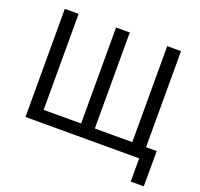

<svg xmlns="http://www.w3.org/2000/svg" viewBox="-147 -893 1267 1214"><g transform="rotate(20 486.0 -286.0)"><path d="M180.7 -727.5V-81.5H432.6V-727.5H524.9V-81.5H776.9V-727.5H869.6V0H87.9V-727.5ZM853 0H816.4V-81.1H941.4L940.9 156.2H853Z"/></g></svg>

Font: Inter RS Variable
Style: Regular
Weight: 400
Designer: Rasmus Andersson (customised by Maria Ramos and Noel Pretorius)
Foundry: rsms
Version: Version 3.001;Glyphs 3.2.3 (3260)